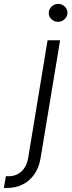

<svg xmlns="http://www.w3.org/2000/svg" viewBox="-112 -750 364 975"><path d="M129.6 -545.5H193.2L94.1 52.9Q82.4 123.2 36.8 163.9Q-8.9 204.5 -77.8 204.5Q-87 204.5 -92.3 204.2L-82 144.9H-68.5Q-29.5 144.9 -3.2 120.7Q23.1 96.6 30.9 52.9ZM182.5 -639.2Q162.6 -639.2 148.8 -652.9Q134.9 -666.5 135.7 -685.7Q136.4 -703.8 150.4 -717Q164.4 -730.1 183.6 -730.1Q203.5 -730.1 217.2 -716.4Q230.8 -702.8 230.5 -683.6Q229.8 -665.5 215.7 -652.3Q201.7 -639.2 182.5 -639.2Z"/></svg>

Font: Karasuma Gothic
Style: Light Italic
Weight: 300
Italic angle: 9.39998°
Designer: Rasmus Andersson / Ryoko Nishizuka
Foundry: rsms
Version: Version 1.00